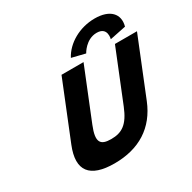

<svg xmlns="http://www.w3.org/2000/svg" viewBox="-229 -1316 1561 1561"><g transform="rotate(-30 551.5 -536.0)"><path d="M1103 -825H896.2L703.5 -348C647.7 -210 585.4 -170 484.2 -170C383 -170 352.9 -210 408.7 -348L601.4 -825H394.6L179.7 -293C97.3 -89 178.4 15 409.4 15C640.4 15 805.7 -89 888.1 -293ZM655.2 -875C655.2 -875 708.9 -978 812.3 -978C915.7 -978 886.2 -875 886.2 -875L1037.3 -906C1067.3 -1013 998.2 -1087 856.3 -1087C714.4 -1087 585.5 -1013 529.1 -906Z"/></g></svg>

Font: Hussar
Style: BdWideOblFour
Weight: 700
Foundry: Cannot Into Space Fonts
Version: Version 2.00